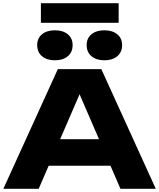

<svg xmlns="http://www.w3.org/2000/svg" viewBox="-20 -1183 997 1203"><path d="M216.4 -144.4V-311H732.6V-144.4ZM614.8 -750 956.2 0H734.8L448.6 -661.6H508.6L222.4 0H1L342.4 -750ZM324 -805.2Q273.6 -805.2 243.3 -830.6Q213 -856 213 -900.6Q213 -943.4 243.3 -968.3Q273.6 -993.2 324 -993.2Q374.4 -993.2 404.7 -968.3Q435 -943.4 435 -900.6Q435 -856 404.7 -830.6Q374.4 -805.2 324 -805.2ZM634 -805.2Q583.6 -805.2 553.3 -830.6Q523 -856 523 -900.6Q523 -943.4 553.3 -968.3Q583.6 -993.2 634 -993.2Q684.4 -993.2 714.7 -968.3Q745 -943.4 745 -900.6Q745 -856 714.7 -830.6Q684.4 -805.2 634 -805.2ZM236.2 -1040.2V-1162.8H723.4V-1040.2Z"/></svg>

Font: Unbounded
Style: Regular
Weight: 400
Designer: Luke Prowse, Jean-Baptiste Morizot, Fátima Lázaro, Florian Runge
Foundry: NaN
Version: Version 1.701;gftools[0.9.28.dev5+ged2979d]